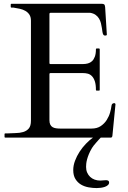

<svg xmlns="http://www.w3.org/2000/svg" viewBox="-20 -708 657 988"><path d="M3.4 -17.6Q3.4 -18.1 3.9 -19.8Q4.4 -21.5 7.3 -21.5H18.1Q38.6 -22.9 60.1 -23.2Q81.5 -23.4 99.1 -28.6Q116.7 -33.7 127.9 -46.6Q139.2 -59.6 139.2 -86.9V-601.6Q139.2 -620.6 131.3 -632.6Q123.5 -644.5 110.8 -651.9Q98.1 -659.2 82 -662.8Q65.9 -666.5 49.3 -668.9H39.1Q36.6 -668.9 35.9 -670.4Q35.2 -671.9 35.2 -672.9V-684.6Q35.2 -685.5 35.9 -687Q36.6 -688.5 39.1 -688.5H503.4Q512.2 -688.5 516.1 -685.3Q520 -682.1 521 -671.4L529.8 -529.8Q529.8 -527.3 527.3 -526.1Q524.9 -524.9 521.5 -524.9Q517.6 -524.9 515.6 -525.9Q513.7 -526.9 512.2 -528.8Q508.8 -533.7 507.3 -543.2Q505.9 -552.7 504.2 -564.5Q502.4 -576.2 499.3 -588.9Q496.1 -601.6 489.7 -612.3Q483.4 -623 472.4 -631.1Q461.4 -639.2 444.3 -642.1H240.7Q234.4 -642.1 234.4 -635.7V-383.3Q234.4 -378.4 239.3 -378.4H408.2Q420.4 -378.4 432.4 -381.6Q444.3 -384.8 453.4 -393.1Q462.4 -401.4 468 -416.3Q473.6 -431.2 473.6 -454.6Q473.6 -458.5 477.5 -458.5H489.3Q493.2 -458.5 493.2 -454.6V-245.6Q493.2 -243.2 491.7 -242.4Q490.2 -241.7 489.3 -241.7H477.5Q475.1 -241.7 474.4 -243.2Q473.6 -244.6 473.6 -245.6Q473.6 -272.9 468 -289.8Q462.4 -306.6 453.1 -316.2Q443.8 -325.7 431.9 -328.9Q419.9 -332 406.7 -332H239.3Q234.4 -332 234.4 -327.1V-89.4Q234.4 -75.2 238.8 -66.7Q243.2 -58.1 250.7 -53.7Q258.3 -49.3 268.1 -47.9Q277.8 -46.4 288.6 -46.4H451.2Q479.5 -46.4 498.5 -59.3Q517.6 -72.3 529.3 -90.8Q541 -109.4 546.6 -129.4Q552.2 -149.4 553.7 -163.6Q555.2 -177.2 568.4 -177.2Q570.8 -177.2 572.5 -175.3Q574.2 -173.3 574.2 -170.9L558.1 -6.8Q557.1 -4.4 555.4 -2.2Q553.7 0 551.3 0H7.3Q4.4 0 3.9 -1.7Q3.4 -3.4 3.4 -3.9ZM498.5 0Q497.6 0.5 491.2 7.6Q484.9 14.6 476.8 23.7Q468.8 32.7 461.9 41.3Q455.1 49.8 453.6 53.2Q443.4 70.3 437.3 85.2Q431.2 100.1 428 112.3Q424.8 124.5 423.8 134.3Q422.9 144 422.9 150.9Q422.9 167 428.5 179.9Q434.1 192.9 443.8 202.1Q453.6 211.4 467 216.3Q480.5 221.2 496.6 221.2Q502 221.2 509.8 220.2Q517.6 219.2 525.9 219.2Q532.7 219.2 537.1 221.9Q541.5 224.6 541.5 231Q541.5 238.8 535.4 244.4Q529.3 250 519.8 253.4Q510.3 256.8 499 258.3Q487.8 259.8 477.5 259.8Q457 259.8 435.5 255.9Q414.1 252 396.7 241.7Q379.4 231.4 368.2 213.4Q356.9 195.3 356.9 167Q356.9 143.6 366 119.4Q375 95.2 389.4 73Q403.8 50.8 421.9 32Q439.9 13.2 458.5 0Z"/></svg>

Font: Kurinto Book Core
Style: Regular
Weight: 400
Designer: Kurinto was developed by Clint Goss from a range of fonts that are compatible with the SIL Open Font License Version 1.1
Foundry: Clinton F. Goss
Version: Version 2.196; July 25, 2020